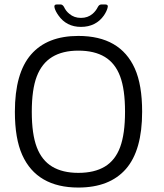

<svg xmlns="http://www.w3.org/2000/svg" viewBox="-20 -840 746 871"><path d="M335.3 10.8Q241.8 10.8 177.9 -26.2Q114 -63.2 80.8 -137.2Q47.5 -211.3 47.5 -333Q47.5 -508.3 120.8 -592.7Q194 -677 335.3 -677Q430.5 -677 494.5 -640Q558.5 -603 591.7 -529Q624.8 -455 624.8 -333.2Q624.8 -157.8 551.2 -73.5Q477.5 10.8 335.3 10.8ZM335.3 -55.8Q408.3 -55.8 455.5 -84.2Q502.7 -112.5 524.9 -172.3Q547.2 -232.2 547.2 -333.3Q547.2 -434.5 524.9 -493.8Q502.7 -553.2 455.5 -581.8Q408.3 -610.3 335.3 -610.3Q264 -610.3 216.8 -581.6Q169.7 -552.8 146.9 -493.5Q124.2 -434.2 124.2 -332.8Q124.2 -231.7 146.9 -172Q169.7 -112.3 216.8 -84.1Q264 -55.8 335.3 -55.8ZM347.2 -718Q314.2 -718 288.6 -731.2Q263 -744.3 245.3 -769.8Q232 -788.3 227.7 -803.8Q223.3 -819.8 237.8 -819.8H254.7Q263.7 -819.8 270.2 -808.8Q278.8 -789.8 294.7 -777.2Q316.2 -758.8 347.2 -758.8Q378.3 -758.8 399.8 -777.2Q414.7 -789.7 424.2 -808.8Q430 -819.8 440.3 -819.8H457.3Q473 -819.8 467.8 -803.8Q463.7 -788.2 451.3 -769.8Q433.5 -744.3 407.2 -731.2Q381 -718 347.2 -718Z"/></svg>

Font: Vivano Light
Style: Regular
Weight: 300
Designer: Joe Prince, Josias Burgherr
Version: Version 2.064;September 19, 2022;FontCreator 14.0.0.2877 64-